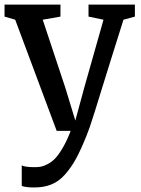

<svg xmlns="http://www.w3.org/2000/svg" viewBox="-20 -576 622 845"><path d="M130.9 249Q92.3 249 75.7 242.2V151.9Q90.3 159.7 132.8 159.7Q147.9 159.7 160.2 157.5Q172.4 155.3 190.2 146Q208 136.7 223.4 120.6Q238.8 104.5 256.8 73.5Q274.9 42.5 291 0H229.5L46.9 -489.3L0 -502.9V-555.7H246.1V-502.9L168 -489.3L267.6 -189.5L311.5 -45.4L350.6 -189.5L435.5 -489.3L369.6 -502.9V-555.7H573.7V-502.9L523.4 -489.3Q497.1 -405.8 469.7 -318.4Q442.4 -231 427 -181.2Q411.6 -131.3 397.5 -85.9Q383.3 -40.5 375 -16.6Q366.7 7.3 361.8 18.6Q336.9 81.1 315.2 121.1Q293.5 161.1 266.4 191.7Q239.3 222.2 206.5 235.6Q173.8 249 130.9 249Z"/></svg>

Font: HaufeMerriweather
Style: Regular
Weight: 400
Designer: Eben Sorkin ( eben@eyebytes.com )
Foundry: Eben Sorkin
Version: Version 1.56